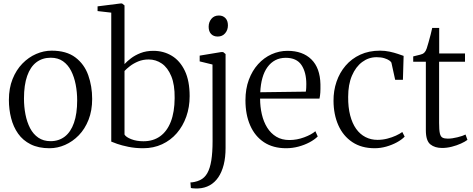

<svg xmlns="http://www.w3.org/2000/svg" viewBox="-20 -839 2710 1101"><path d="M31 -266Q31 -333 52 -385.5Q73 -438 108.2 -474.2Q143.5 -510.5 187.2 -529.5Q231 -548.5 276 -548.5Q361 -548.5 412.2 -509.8Q463.5 -471 486 -407.8Q508.5 -344.5 508.5 -271.5Q508.5 -205 487.8 -152.2Q467 -99.5 431.8 -63.2Q396.5 -27 353 -8Q309.5 11 264 11Q200.5 11 155.8 -11.5Q111 -34 83.8 -72.8Q56.5 -111.5 43.8 -161.5Q31 -211.5 31 -266ZM270 -29.5Q317.5 -29.5 351.8 -56Q386 -82.5 404.2 -134.8Q422.5 -187 422.5 -263.5Q422.5 -310.5 414 -354.2Q405.5 -398 387.8 -432.8Q370 -467.5 341.2 -487.8Q312.5 -508 271 -508Q223 -508 188.5 -481.8Q154 -455.5 135.8 -403.5Q117.5 -351.5 117.5 -274.5Q117.5 -226.5 126 -182.8Q134.5 -139 152.5 -104.2Q170.5 -69.5 199.8 -49.5Q229 -29.5 270 -29.5Z M539.5 -775.5V-802.5L670 -819H680L694 -808V-471.5Q707.5 -486.5 730.5 -504.2Q753.5 -522 786 -534.8Q818.5 -547.5 859.5 -547.5Q918 -547.5 965 -519.2Q1012 -491 1039.8 -433.2Q1067.5 -375.5 1067.5 -287.5Q1067.5 -224.5 1048.2 -170.2Q1029 -116 993.8 -75.2Q958.5 -34.5 909.5 -11.8Q860.5 11 801 11Q755.5 11 716.5 3Q677.5 -5 651.5 -14.2Q625.5 -23.5 618 -27V-766.5ZM832.5 -498Q800 -498 772.8 -486.8Q745.5 -475.5 725.5 -460Q705.5 -444.5 694 -432V-67.5Q702.5 -52.5 732.8 -40.8Q763 -29 802.5 -29Q858.5 -29 898.2 -57.5Q938 -86 959.5 -141.2Q981 -196.5 981.5 -276.5Q982.5 -353 962.2 -402Q942 -451 908 -474.5Q874 -498 832.5 -498Z M1118.5 241.5Q1113 242 1103.2 241.8Q1093.5 241.5 1085 240.8Q1076.5 240 1074.5 239L1072 207Q1079 207.5 1095.5 204.2Q1112 201 1127.5 193.5Q1153 181.5 1168.8 153.8Q1184.5 126 1191.8 80.5Q1199 35 1199 -29.5L1198.5 -469L1125 -487V-520L1248.5 -540.5H1259.5L1273.5 -529V9.5Q1273.5 63.5 1262.8 105.8Q1252 148 1231.8 177.8Q1211.5 207.5 1182.8 223.5Q1154 239.5 1118.5 241.5ZM1228 -629.5Q1204.5 -629.5 1190.5 -644.2Q1176.5 -659 1176.5 -685.5Q1176.5 -712 1192.2 -731Q1208 -750 1234.5 -750H1235.5Q1258.5 -750 1272.8 -735Q1287 -720 1287 -693.5Q1287 -667 1271 -648.2Q1255 -629.5 1229 -629.5Z M1621 11Q1546 11 1494 -23.2Q1442 -57.5 1414.8 -119.5Q1387.5 -181.5 1387.5 -264Q1387.5 -329.5 1407 -381.8Q1426.5 -434 1460 -471Q1493.5 -508 1537.2 -527.8Q1581 -547.5 1629 -547.5Q1715.5 -547.5 1765.5 -498.5Q1815.5 -449.5 1817.5 -355.5Q1818 -327 1816.8 -307.8Q1815.5 -288.5 1812 -273.5H1471.5Q1471.5 -226.5 1481.5 -183.5Q1491.5 -140.5 1512 -107.5Q1532.5 -74.5 1564.2 -55.2Q1596 -36 1639.5 -36Q1682.5 -36 1724.2 -51.5Q1766 -67 1788.5 -86.5L1802 -56.5Q1783.5 -38 1754.8 -22.8Q1726 -7.5 1691.2 1.8Q1656.5 11 1621 11ZM1472.5 -310 1733.5 -313.5Q1735.5 -323 1736 -335.2Q1736.5 -347.5 1736.5 -357Q1736.5 -424.5 1708.8 -466Q1681 -507.5 1618.5 -507.5Q1585 -507.5 1558.8 -493.8Q1532.5 -480 1513.8 -454.2Q1495 -428.5 1484.8 -392Q1474.5 -355.5 1472.5 -310Z M2128.5 11Q2053 11 2000.2 -24.2Q1947.5 -59.5 1920.2 -120.8Q1893 -182 1892.5 -260.5Q1892 -318.5 1909.8 -370.5Q1927.5 -422.5 1961.8 -462.5Q1996 -502.5 2045.8 -525.5Q2095.5 -548.5 2159.5 -548.5Q2187.5 -548.5 2214.2 -542.8Q2241 -537 2262 -529.8Q2283 -522.5 2294.5 -518.5L2290.5 -381.5H2246L2225 -477.5Q2224 -484 2213.2 -491.8Q2202.5 -499.5 2184 -505.2Q2165.5 -511 2139.5 -511Q2094 -511 2057 -483.5Q2020 -456 1998.2 -405.2Q1976.5 -354.5 1976.5 -283.5Q1976 -223.5 1988 -177.5Q2000 -131.5 2022.2 -100.2Q2044.5 -69 2075.8 -53Q2107 -37 2144.5 -37Q2173.5 -37 2200.8 -44Q2228 -51 2250.2 -61.2Q2272.5 -71.5 2287 -82L2300.5 -55.5Q2283 -37.5 2255.2 -22.5Q2227.5 -7.5 2194.5 1.8Q2161.5 11 2128.5 11Z M2515 9.5Q2473.5 9.5 2447.8 -11.2Q2422 -32 2422 -91.5V-485H2349.5V-515.5Q2356.5 -517.5 2367.5 -520Q2378.5 -522.5 2388.8 -525.2Q2399 -528 2403 -530Q2409.5 -533.5 2413.5 -537.5Q2417.5 -541.5 2420.8 -547.2Q2424 -553 2427 -561.5Q2431 -573.5 2437.2 -595.5Q2443.5 -617.5 2449.5 -640.8Q2455.5 -664 2458.5 -679H2498.5V-532.5H2646.5V-485H2498V-134.5Q2498 -94 2502.2 -74.8Q2506.5 -55.5 2517.5 -49.8Q2528.5 -44 2548 -44Q2572 -44 2603.2 -51.8Q2634.5 -59.5 2649.5 -67.5L2660.5 -37Q2647 -26.5 2623.2 -15.8Q2599.5 -5 2571.2 2.2Q2543 9.5 2515 9.5Z"/></svg>

Font: Merriweather 72pt Light
Style: Regular
Weight: 300
Version: Version 2.100